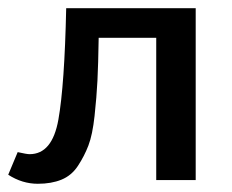

<svg xmlns="http://www.w3.org/2000/svg" viewBox="-32 -438 564 467"><path d="M444 -418V0H348V-346H208Q207 -281 205 -241.5Q203 -202 198 -156Q193 -110 183 -84Q173 -58 157.5 -34.5Q142 -11 117.5 -1Q93 9 60 9Q22 9 -12 -13L11 -68Q33 -63 40 -63Q95 -63 110 -147Q125 -231 129 -418Z"/></svg>

Font: EauTest Semibold
Style: Regular
Weight: 600
Designer: Christian Thalmann (Catharsis Fonts)
Version: Version 0.001;PS 000.001;hotconv 1.0.88;makeotf.lib2.5.64775